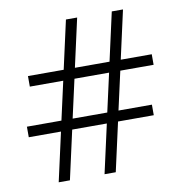

<svg xmlns="http://www.w3.org/2000/svg" viewBox="-80 -786 810 860"><g transform="rotate(-10 325.0 -356.0)"><path d="M169 0H118L167.5 -222H21V-270H178L217 -444.5H65V-492.5H227.5L276.5 -712.5H327.5L278.5 -492.5H436L485 -712.5H536L487 -492.5H628V-444.5H476.5L437.5 -270H589.5V-222H427L377.5 0H326.5L376 -222H218.5ZM229 -270H386.5L425.5 -444.5H268Z"/></g></svg>

Font: Newsreader 6pt
Style: Regular
Weight: 400
Designer: Hugues Gentile
Foundry: Production Type
Version: Version 1.003; ttfautohint (v1.8.3)